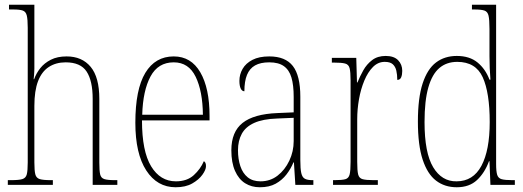

<svg xmlns="http://www.w3.org/2000/svg" viewBox="-20 -780 2207 810"><path d="M13 0V-20H27Q60 -20 74.5 -24.5Q89 -29 93 -44.5Q97 -60 97 -95V-663Q97 -698 93 -714.5Q89 -731 76 -735.5Q63 -740 37 -740H18V-760H125V-491Q125 -485 124.5 -477Q124 -469 123.5 -461.5Q123 -454 122 -446H124Q133 -471 150 -492.5Q167 -514 194.5 -528Q222 -542 261 -542Q326 -542 362.5 -498Q399 -454 399 -363V-94Q399 -60 402.5 -44.5Q406 -29 420 -24.5Q434 -20 464 -20H475V0H371V-363Q371 -439 345.5 -478Q320 -517 257 -517Q216 -517 186 -497.5Q156 -478 140.5 -437.5Q125 -397 125 -333V-95Q125 -60 129 -44.5Q133 -29 147.5 -24.5Q162 -20 194 -20H203V0Z M721 10Q643 10 597 -61Q551 -132 551 -262Q551 -403 593 -472.5Q635 -542 713 -542Q786 -542 825 -475Q864 -408 864 -291V-272H579Q579 -142 617.5 -78.5Q656 -15 722 -15Q769 -15 797.5 -41Q826 -67 840 -100Q844 -98 846.5 -93Q849 -88 849 -79Q849 -64 834 -43Q819 -22 791 -6Q763 10 721 10ZM836 -296Q835 -395 805.5 -456Q776 -517 713 -517Q647 -517 615 -457.5Q583 -398 580 -296Z M1076 10Q1041 10 1014 -7Q987 -24 971.5 -59Q956 -94 956 -146Q956 -224 1003.5 -261.5Q1051 -299 1150 -303L1219 -306V-371Q1219 -421 1209.5 -453Q1200 -485 1177.5 -501Q1155 -517 1116 -517Q1079 -517 1056 -504Q1033 -491 1022 -464Q1011 -437 1011 -395Q1001 -395 995.5 -406.5Q990 -418 990 -439Q990 -466 1003.5 -489.5Q1017 -513 1045 -527.5Q1073 -542 1116 -542Q1184 -542 1215.5 -501.5Q1247 -461 1247 -372V-105Q1247 -68 1251 -50Q1255 -32 1266 -26Q1277 -20 1298 -20H1302V0H1226L1220 -95H1218Q1207 -68 1188.5 -44Q1170 -20 1143 -5Q1116 10 1076 10ZM1079 -15Q1120 -15 1151 -39Q1182 -63 1200.5 -102Q1219 -141 1219 -185V-283L1149 -280Q1089 -278 1052.5 -261.5Q1016 -245 1000 -215.5Q984 -186 984 -146Q984 -109 994 -79Q1004 -49 1025 -32Q1046 -15 1079 -15Z M1385 0V-20H1392Q1423 -20 1437 -24Q1451 -28 1455 -44Q1459 -60 1459 -97V-441Q1459 -476 1455 -492Q1451 -508 1436 -512Q1421 -516 1387 -516H1380V-536H1483L1486 -432H1488Q1498 -457 1512.5 -483Q1527 -509 1550 -526.5Q1573 -544 1607 -544Q1642 -544 1659.5 -526Q1677 -508 1677 -481Q1677 -465 1672.5 -454Q1668 -443 1656 -443Q1656 -465 1652 -482Q1648 -499 1637 -509Q1626 -519 1603 -519Q1575 -519 1553.5 -497.5Q1532 -476 1517 -440Q1502 -404 1494.5 -361.5Q1487 -319 1487 -277V-97Q1487 -60 1491 -44Q1495 -28 1510 -24Q1525 -20 1556 -20H1574V0Z M1907 10Q1856 10 1819.5 -18Q1783 -46 1763 -107Q1743 -168 1743 -267Q1743 -367 1763 -428Q1783 -489 1819.5 -516.5Q1856 -544 1907 -544Q1961 -544 1994.5 -516.5Q2028 -489 2045 -444H2049Q2047 -468 2046 -493.5Q2045 -519 2045 -544V-658Q2045 -697 2041 -714Q2037 -731 2023.5 -735.5Q2010 -740 1982 -740H1971V-760H2073V-88Q2073 -57 2077.5 -42.5Q2082 -28 2096.5 -24Q2111 -20 2141 -20H2152V0H2049L2045 -100H2043Q2025 -51 1992.5 -20.5Q1960 10 1907 10ZM1906 -15Q1976 -15 2011 -80.5Q2046 -146 2046 -265Q2046 -389 2016.5 -454Q1987 -519 1909 -519Q1864 -519 1833.5 -493Q1803 -467 1787 -411Q1771 -355 1771 -265Q1771 -135 1807.5 -74.5Q1844 -14 1906 -15Z"/></svg>

Font: Noto Serif Khmer Condensed Thin
Style: Regular
Weight: 250
Width: 3
Designer: Danh Hong and the Monotype Design Team
Foundry: Monotype Imaging Inc.
Version: Version 2.004